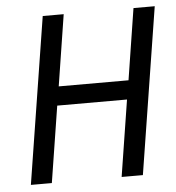

<svg xmlns="http://www.w3.org/2000/svg" viewBox="-46 -623 609 666"><g transform="rotate(-5 258.5 -290.0)"><path d="M35 0H108L150 -266H393L351 0H425L517 -580H443L404 -332H161L200 -580H127Z"/></g></svg>

Font: Charger Sport
Style: Obl
Weight: 400
Designer: Jasper
Foundry: Cannot Into Space Fonts
Version: Version 1.1